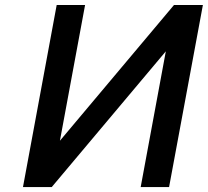

<svg xmlns="http://www.w3.org/2000/svg" viewBox="-20 -759 843 779"><path d="M73.2 0 210 -738.8H325.2L223.1 -188L686 -738.8H803.2L666 0H550.8L652.8 -550.8L189.9 0Z"/></svg>

Font: Involve SemiBold Oblique
Style: Italic
Weight: 600
Italic angle: -10.5°
Designer: Stefan Peev
Foundry: Context Ltd.
Version: Version 1.001